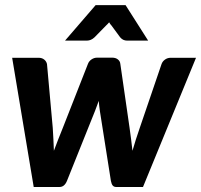

<svg xmlns="http://www.w3.org/2000/svg" viewBox="-20 -746 802 766"><path d="M28.5 0ZM28.5 -515.5H134Q147.5 -515.5 156.2 -508.5Q165 -501.5 167.5 -490.5L190.5 -235.5Q193.5 -187.5 195 -144.5Q203.5 -167 212 -189.2Q220.5 -211.5 230.5 -235.5L331 -491.5Q335 -502 345.2 -509Q355.5 -516 368 -516H427Q441.5 -516 450.2 -509Q459 -502 460 -491.5L497 -235.5Q500.5 -211.5 503.2 -189.2Q506 -167 508.5 -144.5Q515 -167 522 -189.2Q529 -211.5 537.5 -235.5L624.5 -490.5Q628.5 -501.5 638.5 -508.5Q648.5 -515.5 661 -515.5H762L550.5 0H443.5Q435 0 430 -5.5Q425 -11 422.5 -24L378.5 -303Q375.5 -323 374 -343.5Q370 -333 366.2 -322.5Q362.5 -312 358.5 -302L247 -24Q237 0 217.5 0H114.5ZM571 -584H487Q479.5 -584 472.8 -586.8Q466 -589.5 459.5 -597L424.5 -644.5Q422 -647 419.8 -650Q417.5 -653 415.5 -657Q412.5 -653 409.2 -650Q406 -647 403.5 -644.5L357 -597Q343 -584 327 -584H239.5L361.5 -725.5H481Z"/></svg>

Font: Lato Heavy
Style: Italic
Weight: 800
Italic angle: -7°
Designer: Lukasz Dziedzic
Foundry: tyPoland Lukasz Dziedzic
Version: Version 2.007; 2014-02-27